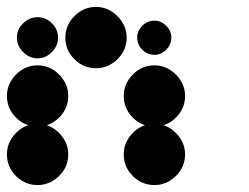

<svg xmlns="http://www.w3.org/2000/svg" viewBox="-24 -524 711 548"><path d="M416.7 -170.8Q451.7 -170.8 477.9 -144.6Q504.2 -118.3 504.2 -83.3Q504.2 -47.5 477.9 -21.7Q451.7 4.2 416.7 4.2Q380.8 4.2 355 -21.7Q329.2 -47.5 329.2 -83.3Q329.2 -118.3 355 -144.6Q380.8 -170.8 416.7 -170.8ZM83.3 -170.8Q118.3 -170.8 144.6 -144.6Q170.8 -118.3 170.8 -83.3Q170.8 -47.5 144.6 -21.7Q118.3 4.2 83.3 4.2Q47.5 4.2 21.7 -21.7Q-4.2 -47.5 -4.2 -83.3Q-4.2 -118.3 21.7 -144.6Q47.5 -170.8 83.3 -170.8ZM416.7 -337.5Q451.7 -337.5 477.9 -311.2Q504.2 -285 504.2 -250Q504.2 -214.2 477.9 -188.3Q451.7 -162.5 416.7 -162.5Q380.8 -162.5 355 -188.3Q329.2 -214.2 329.2 -250Q329.2 -285 355 -311.2Q380.8 -337.5 416.7 -337.5ZM83.3 -337.5Q118.3 -337.5 144.6 -311.2Q170.8 -285 170.8 -250Q170.8 -214.2 144.6 -188.3Q118.3 -162.5 83.3 -162.5Q47.5 -162.5 21.7 -188.3Q-4.2 -214.2 -4.2 -250Q-4.2 -285 21.7 -311.2Q47.5 -337.5 83.3 -337.5ZM416.7 -465Q435.8 -465 450.4 -450.4Q465 -435.8 465 -416.7Q465 -396.7 450.4 -382.1Q435.8 -367.5 416.7 -367.5Q396.7 -367.5 382.1 -382.1Q367.5 -396.7 367.5 -416.7Q367.5 -435.8 382.1 -450.4Q396.7 -465 416.7 -465ZM250 -504.2Q285 -504.2 311.2 -477.9Q337.5 -451.7 337.5 -416.7Q337.5 -380.8 311.2 -355Q285 -329.2 250 -329.2Q214.2 -329.2 188.3 -355Q162.5 -380.8 162.5 -416.7Q162.5 -451.7 188.3 -477.9Q214.2 -504.2 250 -504.2ZM42.1 -457.5Q60 -475 83.3 -475Q106.7 -475 124.2 -457.5Q141.7 -440 141.7 -416.7Q141.7 -393.3 124.2 -375.4Q106.7 -357.5 83.3 -357.5Q60 -357.5 42.1 -375.4Q24.2 -393.3 24.2 -416.7Q24.2 -440 42.1 -457.5Z"/></svg>

Font: 0xA000-Dots-Mono
Style: Dots-Mono
Weight: 400
Version: Version 0.1